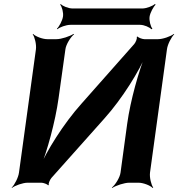

<svg xmlns="http://www.w3.org/2000/svg" viewBox="-20 -905 883 951"><path d="M645 -687 384 -392C295 -293 209 -155 175 -72L179 -71C213 -154 254 -302 270 -418L304 -661C307 -685 330 -722 347 -735L344 -737C326 -725 284 -711 260 -711H214C190 -711 155 -725 144 -737L142 -735C152 -722 161 -685 158 -661L74 -50C71 -26 52 11 38 24L39 26C54 14 93 0 117 0H185C194 0 215 7 218 13L222 11C218 5 228 -16 235 -24L497 -318C586 -417 671 -555 705 -638L702 -639C668 -556 626 -408 610 -292L577 -50C574 -26 551 11 534 24L536 26C554 14 596 0 620 0H666C690 0 725 14 736 26L739 24C729 11 720 -26 723 -50L807 -661C810 -685 829 -722 843 -735L841 -737C826 -725 787 -711 763 -711H695C686 -711 665 -718 662 -724L657 -722C661 -716 652 -695 645 -687ZM721 -823C724 -842 740 -872 751 -882L747 -885C736 -875 705 -863 685 -863H340C318 -863 290 -875 281 -885L278 -882C287 -872 295 -842 292 -823C289 -803 273 -773 262 -763L264 -760C275 -770 307 -782 329 -782H674C694 -782 721 -770 730 -760L735 -763C726 -773 718 -803 721 -823Z"/></svg>

Font: Asimov
Style: EdgeWideIt
Weight: 500
Designer: Google
Version: Version 2.000980: 2014